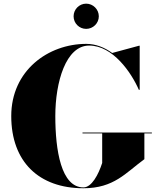

<svg xmlns="http://www.w3.org/2000/svg" viewBox="-20 -994 840 1024"><path d="M372.5 -907C372.5 -870 402.5 -840 439.5 -840C476.5 -840 507 -870 507 -907C507 -944 476.5 -974.5 439.5 -974.5C402.5 -974.5 372.5 -944 372.5 -907ZM420 -287V-282.5H525V-125C505 -63 469 5.5 425 5.5C306 5.5 275 -193 275 -375C275 -557 331.5 -751 455.5 -751C582 -751 680.5 -607 720.5 -515H725V-750H721L578.5 -711.5C537 -741.5 490 -760 440 -760C237 -760 40 -618 40 -375C40 -132 187 10 425 10C588 10 650 -72 750 -145V-282.5H790V-287Z"/></svg>

Font: Bodoni* 36pt Fatface
Style: Regular
Weight: 900
Version: Version 2.3